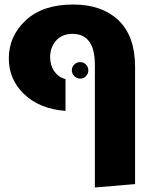

<svg xmlns="http://www.w3.org/2000/svg" viewBox="-20 -609 682 850"><path d="M400 221V-322Q400 -459 301 -459Q254 -459 228 -429Q202 -399 202 -356Q202 -319 221 -292.5Q240 -266 270 -259V-118Q155 -127 87 -192Q19 -257 19 -350Q19 -449 94 -519Q169 -589 304 -589Q431 -589 504.5 -519Q578 -449 578 -314V206ZM298 -297Q298 -313 309 -323.5Q320 -334 335 -334Q350 -334 360.5 -323.5Q371 -313 371 -297Q371 -283 360.5 -272Q350 -261 335 -261Q320 -261 309 -272Q298 -283 298 -297Z"/></svg>

Font: FiraGO ExtraBold
Style: Regular
Weight: 800
Designer: bBox Type
Foundry: bBox Type GmbH
Version: Version 1.001;PS 001.001;hotconv 1.0.88;makeotf.lib2.5.64775